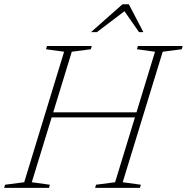

<svg xmlns="http://www.w3.org/2000/svg" viewBox="-47 -904 899 924"><path d="M174 -339 182 -363.5H637L629 -339ZM261.5 -655 174.5 -667 179 -682.5H394.5L390 -667L298.5 -655L106 -27L193 -15L189 0H-27L-22.5 -15L69.5 -27ZM699 -655 612 -667 616.5 -682.5H832L827.5 -667L736 -655L543.5 -27L631 -15L626.5 0H411L415 -15L507 -27ZM391 -749.5 542.5 -883.5H573L643 -749.5H622L546.5 -858H562.5L419.5 -749.5Z"/></svg>

Font: Newsreader ExtraLight
Style: Italic
Weight: 250
Italic angle: -17°
Designer: Hugues Gentile
Foundry: Production Type
Version: Version 1.003